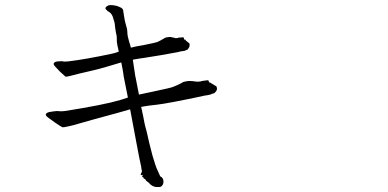

<svg xmlns="http://www.w3.org/2000/svg" viewBox="-20 -705 1540 763"><path d="M471.7 -400.4Q469.7 -413.1 469.7 -415Q467.8 -428.7 461.9 -457Q386.7 -433.6 347.7 -424.8Q307.6 -416 289.1 -411.1Q270.5 -406.2 258.8 -403.3Q243.2 -399.4 240.2 -400.4Q238.3 -401.4 217.8 -420.9Q210 -429.7 200.2 -439.5Q190.4 -449.2 194.3 -454.6Q198.2 -460 208.5 -460.9Q218.8 -461.9 226.6 -461.9Q233.4 -459 250 -460.9Q318.4 -468.8 427.7 -492.2Q440.4 -495.1 452.1 -500Q445.3 -528.3 444.3 -539.1Q444.3 -559.6 443.4 -563.5Q440.4 -575.2 438.5 -588.9Q435.5 -613.3 435.5 -614.3Q435.5 -615.2 427.7 -639.6Q422.9 -652.3 411.1 -659.2Q409.2 -660.2 407.2 -661.1Q407.2 -662.1 405.3 -664.1Q402.3 -667 400.4 -668Q395.5 -676.8 411.1 -683.6Q417 -685.5 425.8 -684.6Q435.5 -683.6 443.4 -681.6Q453.1 -678.7 460 -674.8Q465.8 -672.9 468.8 -666Q470.7 -664.1 469.7 -661.1Q469.7 -658.2 470.7 -655.3Q471.7 -651.4 471.7 -648.4Q471.7 -646.5 472.7 -642.6Q475.6 -623 478.5 -613.3Q480.5 -604.5 482.4 -598.6Q484.4 -593.8 485.4 -585.9Q486.3 -580.1 486.3 -573.2Q486.3 -567.4 488.3 -558.6Q491.2 -547.9 493.2 -539.1Q497.1 -528.3 499 -519.5Q499 -517.6 500 -515.6Q522.5 -521.5 548.8 -525.4Q597.7 -535.2 605.5 -538.1Q612.3 -541 619.1 -544.9Q621.1 -545.9 623 -547.4Q625 -548.8 627.9 -549.8Q631.8 -551.8 635.7 -554.7Q639.6 -556.6 649.4 -557.6Q655.3 -558.6 660.2 -557.6Q665 -556.6 668 -555.7L673.8 -554.7Q676.8 -553.7 677.7 -553.2Q678.7 -552.7 681.6 -553.7H686.5Q687.5 -553.7 689.5 -555.7H694.3L705.1 -556.6Q708 -557.6 708 -556.6L709 -555.7H710L710.9 -553.7V-549.8Q710.9 -546.9 713.9 -547.9Q716.8 -548.8 717.8 -544.9Q718.8 -543 723.6 -540Q724.6 -538.1 726.6 -537.1Q728.5 -535.2 731 -534.2Q733.4 -533.2 733.4 -527.3Q734.4 -520.5 729.5 -513.7Q725.6 -506.8 722.7 -506.8L720.7 -505.9Q717.8 -505.9 715.8 -503.9Q713.9 -502 706.1 -502Q700.2 -501 694.3 -500Q689.5 -499 687.5 -498Q621.1 -485.4 556.6 -475.6Q528.3 -471.7 507.8 -467.8Q515.6 -417 515.6 -416Q515.6 -412.1 521.5 -383.8L532.2 -329.1Q552.7 -334 591.8 -341.8Q657.2 -355.5 667 -359.4Q676.8 -363.3 685.5 -367.2Q688.5 -368.2 691.4 -370.1Q693.4 -371.1 697.3 -373Q703.1 -376 708 -378.9Q713.9 -380.9 725.6 -382.8Q733.4 -383.8 740.2 -382.8Q747.1 -382.8 751 -381.8L759.8 -380.9Q763.7 -380.9 764.6 -379.9Q765.6 -379.9 769.5 -380.9H776.4Q779.3 -382.8 781.2 -382.8L787.1 -383.8L801.8 -385.7Q805.7 -386.7 805.7 -385.7L807.6 -384.8H809.6V-382.8L810.5 -378.9Q810.5 -377 814.5 -377Q816.4 -377 819.3 -374Q822.3 -373 828.1 -369.1Q830.1 -367.2 832 -366.2Q835 -364.3 837.9 -363.3Q840.8 -362.3 841.8 -356.4Q843.8 -348.6 837.9 -341.3Q832 -334 829.1 -334L825.2 -333Q822.3 -333 819.3 -330.1Q817.4 -329.1 806.6 -327.1Q798.8 -326.2 791 -324.7Q783.2 -323.2 781.2 -322.3Q646.5 -293.9 604.5 -289.1Q566.4 -285.2 541 -280.3L548.8 -244.1Q554.7 -211.9 557.6 -201.2Q563.5 -180.7 565.4 -170.9Q567.4 -160.2 573.2 -136.7Q584 -96.7 585.9 -86.9Q600.6 -39.1 601.6 -38.1Q614.3 -9.8 615.2 -7.8Q617.2 -2.9 620.1 -2Q623 -1 624 1Q627 3.9 628.9 10.7Q630.9 20.5 627 28.3Q622.1 38.1 613.3 38.1Q599.6 38.1 598.6 38.1Q589.8 36.1 585 33.2Q580.1 30.3 578.1 28.3Q576.2 26.4 572.3 22.5Q570.3 19.5 566.4 17.6Q562.5 14.6 560.5 12.7Q559.6 8.8 551.8 3.9Q548.8 2 549.8 2Q551.8 -1 547.9 -1Q545.9 -1 544.9 -2Q544.9 -2.9 545.9 -5.9Q546.9 -9.8 548.8 -10.7Q534.2 -4.9 542 -18.6Q544.9 -23.4 543.9 -27.3Q542 -32.2 542 -35.2Q542 -38.1 541 -43Q537.1 -56.6 519.5 -151.4Q509.8 -206.1 499 -260.7L497.1 -270.5Q464.8 -260.7 352.5 -230.5Q325.2 -222.7 293.9 -213.9Q275.4 -208 252.9 -203.1Q230.5 -198.2 228.5 -199.2Q224.6 -200.2 197.3 -218.8Q185.5 -227.5 171.9 -237.3Q158.2 -247.1 163.1 -252.9Q167 -258.8 181.6 -260.7Q201.2 -263.7 206.1 -263.7Q224.6 -261.7 237.3 -263.7Q392.6 -288.1 458 -307.6Q476.6 -313.5 488.3 -317.4Z"/></svg>

Font: ToneOZ-YinPZ-Tsuipita-TC
Style: Regular
Weight: 400
Designer: ÂÆ£ÂøóÂáåJeffrey Xuan(jeffreyx@gmail.com, ToneOZ.com) ÈòøÂù§(cjkFonts)
Foundry: ToneOZ
Version: Version 0.24071